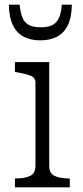

<svg xmlns="http://www.w3.org/2000/svg" viewBox="-20 -803 354 823"><path d="M153 -630Q194 -630 224 -645.5Q254 -661 270.5 -694.5Q287 -728 288 -783H245Q242 -746 232 -725Q222 -704 203.5 -695Q185 -686 155 -686Q124 -686 105.5 -695Q87 -704 77.5 -725Q68 -746 64 -783H18Q19 -728 35.5 -694.5Q52 -661 82 -645.5Q112 -630 153 -630ZM191 -537V-92Q191 -60 214 -49Q237 -38 276 -38H279V0H44V-38H47Q86 -38 109 -49Q132 -60 132 -92V-448Q132 -470 112.5 -478Q93 -486 54 -493L44 -495V-537Z"/></svg>

Font: Roboto Serif ExtraLight
Style: Regular
Weight: 250
Version: Version 1.007